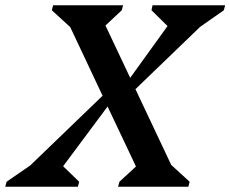

<svg xmlns="http://www.w3.org/2000/svg" viewBox="-56 -710 876 730"><path d="M-36 0 -31 -19 59 -81 334 -346 211 -607 141 -671 146 -690H412L407 -671L345 -613L439 -414L581 -611L520 -671L524 -690H800L795 -671L705 -608L459 -371L595 -83L665 -19L660 0H393L398 -19L461 -77L353 -305L184 -78L245 -19L240 0Z"/></svg>

Font: Platypi Medium
Style: Italic
Weight: 500
Italic angle: -13°
Designer: David Sargent
Foundry: Bolt Cutter Type
Version: Version 1.200; ttfautohint (v1.8.4.7-5d5b)